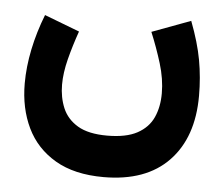

<svg xmlns="http://www.w3.org/2000/svg" viewBox="-46 -421 798 689"><g transform="rotate(5 353.0 -77.0)"><path d="M350.6 66.4Q418.9 66.4 459 44.7Q499 22.9 516.1 -14.9Q533.2 -52.7 533.2 -101.6Q533.2 -153.3 516.1 -209Q499 -264.6 476.6 -318.4L615.7 -370.1Q644.5 -294.9 655.8 -232.7Q667 -170.4 667 -104.5Q667 45.4 585.2 130.6Q503.4 215.8 350.6 215.8Q245.6 215.8 176.5 175.3Q107.4 134.8 73.7 64.7Q40 -5.4 40 -94.7Q40 -154.3 53.2 -218Q66.4 -281.7 91.3 -345.2L217.8 -296.9Q199.2 -244.1 186.5 -194.3Q173.8 -144.5 173.8 -102.1Q173.8 -56.2 189.9 -17.8Q206.1 20.5 244.6 43.5Q283.2 66.4 350.6 66.4Z"/></g></svg>

Font: Vazirmatn FD NL Black
Style: Regular
Weight: 900
Designer: Saber Rastikerdar
Foundry: Saber Rastikerdar
Version: Version 33.003